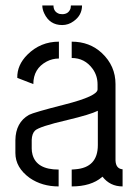

<svg xmlns="http://www.w3.org/2000/svg" viewBox="-20 -670 495 689"><path d="M131.8 -650.4H171.9Q171.9 -627 193.4 -620.1Q199.2 -619.1 203.1 -619.1Q226.6 -619.1 233.4 -640.6Q234.4 -646.5 234.4 -650.4H274.4Q274.4 -615.2 244.1 -593.8Q225.6 -580.1 203.1 -580.1Q158.2 -580.1 138.7 -622.1Q131.8 -636.7 131.8 -650.4ZM35.2 -121.1Q35.2 -68.4 86.9 -31.2Q130.9 -1 190.4 -1V-61.5Q111.3 -61.5 96.7 -115.2Q93.8 -126 93.8 -136.7V-168Q94.7 -190.4 105.5 -201.2Q120.1 -215.8 221.7 -239.3Q303.7 -258.8 331.1 -272.5V-149.4Q331.1 -68.4 250 -62.5Q243.2 -61.5 237.3 -61.5V-1Q306.6 -1 345.7 -34.2Q346.7 -35.2 347.7 -36.1Q375 -1 419.9 -1V-62.5Q395.5 -64.5 394.5 -94.7V-368.2Q394.5 -433.6 345.7 -479.5Q301.8 -520.5 237.3 -520.5V-461.9Q284.2 -461.9 312.5 -422.9Q330.1 -398.4 330.1 -367.2V-349.6Q331.1 -325.2 211.9 -294.9Q100.6 -266.6 84 -257.8Q36.1 -230.5 35.2 -167ZM42 -390.6 99.6 -368.2Q99.6 -423.8 147.5 -449.2Q168 -460 191.4 -460V-520.5Q125 -520.5 78.1 -473.6Q41 -436.5 42 -390.6Z"/></svg>

Font: Post No Bills Colombo Medium
Style: Regular
Weight: 500
Designer: Kosala Senevirathne, Siva Puranthara, Lasantha Premarathna, Tharique Azeez
Foundry: Mooniak
Version: Version 1.220 ; ttfautohint (v1.6)